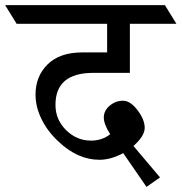

<svg xmlns="http://www.w3.org/2000/svg" viewBox="-85 -695 710 751"><path d="M423 -410H280Q132 -410 132 -285Q132 -227 173.5 -186Q215 -145 271 -145Q293 -145 312 -151.5Q331 -158 346 -170Q321 -209 321 -235.5Q321 -262 344 -281.5Q367 -301 396 -301Q425 -301 453 -264Q481 -227 481 -195Q481 -163 437 -124L541 -1L488 36L397 -96Q348 -70 304 -70Q218 -70 142 -143Q102 -180 78 -228Q54 -276 54 -325Q54 -397 101.5 -443.5Q149 -490 237 -490H334V-602H-20L-65 -675H560L605 -602H423Z"/></svg>

Font: Halant Medium
Style: Regular
Weight: 500
Designer: Hitesh Malaviya (Devanagari), Satya Rajpurohit (Latin)
Foundry: Indian Type Foundry
Version: Version 1.101;PS 1.0;hotconv 1.0.78;makeotf.lib2.5.61930; tt